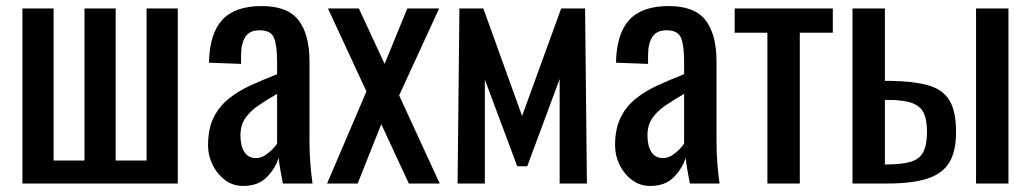

<svg xmlns="http://www.w3.org/2000/svg" viewBox="-20 -606 3404 634"><path d="M54 0V-578H157V-76H259V-578H362V-76H464V-578H567V0Z M783 8Q749 8 723 -11.5Q697 -31 682 -61.5Q667 -92 667 -126Q667 -180 685 -217Q703 -254 734.5 -279.5Q766 -305 807.5 -324Q849 -343 895 -361V-402Q895 -455 885 -480.5Q875 -506 837 -506Q804 -506 790 -484Q776 -462 776 -424V-395L670 -399Q672 -495 714 -540.5Q756 -586 844 -586Q930 -586 966 -539Q1002 -492 1002 -403V-139Q1002 -99 1005 -63.5Q1008 -28 1012 0H914Q911 -16 906.5 -40.5Q902 -65 900 -85Q890 -51 861.5 -21.5Q833 8 783 8ZM825 -84Q841 -84 855 -93Q869 -102 880 -113.5Q891 -125 895 -132V-296Q862 -277 834.5 -258.5Q807 -240 790.5 -216.5Q774 -193 774 -159Q774 -124 787 -104Q800 -84 825 -84Z M1060 0 1190 -304 1063 -578H1165L1250 -395L1325 -578H1430L1298 -291L1432 0H1330L1239 -196L1161 0Z M1491 0 1497 -578H1576L1704 -223L1833 -578H1912L1918 0H1828V-345L1721 -57H1688L1581 -343V0Z M2127 8Q2093 8 2067 -11.5Q2041 -31 2026 -61.5Q2011 -92 2011 -126Q2011 -180 2029 -217Q2047 -254 2078.5 -279.5Q2110 -305 2151.5 -324Q2193 -343 2239 -361V-402Q2239 -455 2229 -480.5Q2219 -506 2181 -506Q2148 -506 2134 -484Q2120 -462 2120 -424V-395L2014 -399Q2016 -495 2058 -540.5Q2100 -586 2188 -586Q2274 -586 2310 -539Q2346 -492 2346 -403V-139Q2346 -99 2349 -63.5Q2352 -28 2356 0H2258Q2255 -16 2250.5 -40.5Q2246 -65 2244 -85Q2234 -51 2205.5 -21.5Q2177 8 2127 8ZM2169 -84Q2185 -84 2199 -93Q2213 -102 2224 -113.5Q2235 -125 2239 -132V-296Q2206 -277 2178.5 -258.5Q2151 -240 2134.5 -216.5Q2118 -193 2118 -159Q2118 -124 2131 -104Q2144 -84 2169 -84Z M2514 0V-498H2406V-578H2730V-498H2621V0Z M2795 0V-578H2902V-339H2919Q2998 -338 3046 -324Q3094 -310 3115.5 -274Q3137 -238 3137 -170Q3137 -107 3115 -70Q3093 -33 3043 -16.5Q2993 0 2908 0ZM3203 0V-578H3310V0ZM2902 -63H2908Q2959 -63 2988 -72Q3017 -81 3029 -104.5Q3041 -128 3041 -171Q3041 -210 3030.5 -232.5Q3020 -255 2992.5 -265.5Q2965 -276 2913 -276H2902Z"/></svg>

Font: Oswald
Style: Regular
Weight: 400
Designer: Vernon Adams
Foundry: Vernon Adams
Version: Version 4.103; ttfautohint (v1.8.3)